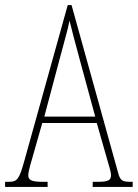

<svg xmlns="http://www.w3.org/2000/svg" viewBox="-22 -734 541 754"><path d="M-2 0H165V-20H143C100 -20 89 -28 89 -46C89 -61 101 -101 109 -128L144 -251H358L398 -111C405 -86 414 -58 414 -48C414 -27 406 -20 362 -20H342V0H499V-20H492C458 -20 450 -25 442 -55L259 -714H244L74 -104C54 -32 47 -20 13 -20H-2ZM152 -276 214 -509C229 -567 245 -619 251 -653C259 -620 272 -570 293 -493L352 -276Z"/></svg>

Font: Noto Serif Sinhala ExtraCondensed Thin
Style: Regular
Weight: 100
Width: 2
Designer: Jelle Bosma - Monotype Design Team
Foundry: Monotype Imaging Inc.
Version: Version 2.007